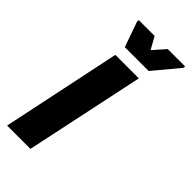

<svg xmlns="http://www.w3.org/2000/svg" viewBox="-237 -725 774 774"><g transform="rotate(45 150.5 -338.0)"><path d="M-19 0 88 -510H222L114 0ZM93 -559 55 -667 56 -676H146L175 -624L221 -676H320L319 -667L229 -559Z"/></g></svg>

Font: Saira ExtraCondensed Black
Style: Italic
Weight: 900
Width: 2
Italic angle: -12°
Designer: Hector Gatti with collaboration of the Omnibus-Type team
Foundry: Omnibus-Type
Version: Version 1.101